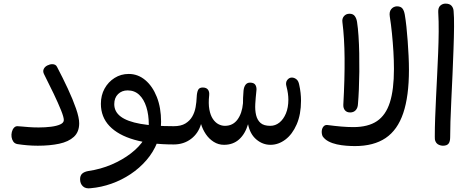

<svg xmlns="http://www.w3.org/2000/svg" viewBox="-20 -799 2600 1062"><path d="M189 7Q159 7 130.5 4.5Q102 2 76 -2Q61 -5 53.5 -16Q46 -27 44 -41Q42 -55 45.5 -69Q49 -83 57 -92Q65 -101 76 -101Q81 -101 97.5 -99.5Q114 -98 139 -96Q164 -94 194 -94Q230 -94 262 -98Q294 -102 313.5 -111Q333 -120 333 -135Q333 -151 317.5 -189.5Q302 -228 277 -280.5Q252 -333 223 -390Q216 -405 222 -417.5Q228 -430 242 -437Q256 -444 269 -444Q289 -444 296 -428Q327 -369 355 -309Q383 -249 400.5 -198.5Q418 -148 418 -117Q418 -69 388.5 -42Q359 -15 307.5 -4Q256 7 189 7Z M482 242Q454 246 438.5 231.5Q423 217 423 192Q423 172 434.5 161.5Q446 151 468 147Q537 137 597.5 111Q658 85 704.5 49Q751 13 777 -28Q803 -69 803 -110Q803 -164 789.5 -207Q776 -250 750 -274.5Q724 -299 686 -299Q654 -299 633 -278.5Q612 -258 612 -223Q612 -181 648 -154Q684 -127 757 -114Q830 -101 941 -101V0Q813 0 723 -26Q633 -52 585.5 -102Q538 -152 538 -225Q538 -272 558.5 -309Q579 -346 614 -368Q649 -390 692 -390Q743 -390 783.5 -356Q824 -322 847.5 -262.5Q871 -203 871 -125Q871 -64 849.5 -10.5Q828 43 790 87Q752 131 702.5 164Q653 197 596.5 217Q540 237 482 242ZM941 0V-101L960 -83V-16Z M1219 2Q1188 2 1162 -14.5Q1136 -31 1118.5 -57Q1101 -83 1092 -113Q1077 -61 1036.5 -30.5Q996 0 941 0L923 -12V-85L941 -101Q981 -101 1005.5 -116Q1030 -131 1043.5 -154.5Q1057 -178 1062 -206.5Q1067 -235 1068 -262Q1069 -287 1075.5 -301Q1082 -315 1101 -315Q1121 -315 1130 -303.5Q1139 -292 1137 -272Q1132 -226 1138 -193.5Q1144 -161 1157.5 -141Q1171 -121 1188.5 -112Q1206 -103 1224 -103Q1268 -103 1293.5 -137.5Q1319 -172 1324 -228Q1324 -239 1324.5 -258Q1325 -277 1327 -297Q1329 -318 1338 -330Q1347 -342 1363 -342Q1386 -342 1393.5 -328Q1401 -314 1398 -295Q1394 -258 1392 -224Q1390 -190 1396.5 -162.5Q1403 -135 1421 -119Q1439 -103 1475 -103Q1503 -103 1525.5 -121Q1548 -139 1561.5 -171.5Q1575 -204 1575 -248Q1575 -264 1572.5 -282Q1570 -300 1565 -319Q1558 -342 1568.5 -356Q1579 -370 1594 -370Q1607 -370 1619 -361Q1631 -352 1635 -330Q1640 -308 1642.5 -285.5Q1645 -263 1645 -242Q1645 -166 1621 -111Q1597 -56 1558.5 -27Q1520 2 1476 2Q1433 2 1398 -27.5Q1363 -57 1352 -112Q1336 -58 1302.5 -28Q1269 2 1219 2Z M1943 9Q1921 9 1895 7Q1869 5 1843.5 -0.5Q1818 -6 1797 -17Q1776 -28 1764 -46Q1758 -62 1760 -77Q1762 -92 1771 -101Q1780 -110 1795 -107Q1833 -102 1868 -99Q1903 -96 1934 -96Q2016 -96 2065 -129Q2114 -162 2136.5 -232.5Q2159 -303 2159 -417Q2159 -464 2156 -514Q2153 -564 2148 -614Q2143 -664 2136 -708Q2132 -734 2144 -748.5Q2156 -763 2175 -764Q2196 -764 2205.5 -752.5Q2215 -741 2219 -718Q2224 -689 2228 -651.5Q2232 -614 2235 -572.5Q2238 -531 2240 -490Q2242 -449 2242 -413Q2242 -267 2210.5 -173.5Q2179 -80 2113 -35.5Q2047 9 1943 9ZM1917 -177Q1898 -177 1888 -189Q1878 -201 1879 -220Q1887 -363 1886 -477Q1885 -591 1874 -676Q1871 -696 1882.5 -709.5Q1894 -723 1913 -723Q1933 -723 1942.5 -710Q1952 -697 1955 -677Q1960 -645 1963 -600Q1966 -555 1967 -504.5Q1968 -454 1967.5 -402.5Q1967 -351 1965 -305Q1963 -259 1960 -224Q1959 -202 1947.5 -189.5Q1936 -177 1917 -177Z M2430 7Q2424 7 2416 5Q2408 3 2400.5 -2Q2393 -7 2388.5 -17.5Q2384 -28 2385 -44Q2385 -92 2387 -147.5Q2389 -203 2392 -263Q2395 -323 2398 -384.5Q2401 -446 2403.5 -506.5Q2406 -567 2406.5 -624Q2407 -681 2404 -732Q2403 -757 2415.5 -768Q2428 -779 2444 -779Q2467 -779 2477.5 -767Q2488 -755 2489 -738Q2492 -706 2491.5 -651Q2491 -596 2488.5 -528Q2486 -460 2483 -388Q2480 -316 2476.5 -248.5Q2473 -181 2471.5 -126.5Q2470 -72 2470 -40Q2470 -16 2461 -4.5Q2452 7 2430 7Z"/></svg>

Font: Playpen Sans Arabic
Style: Regular
Weight: 400
Designer: Azza Alameddine, Laura Meseguer, Veronika Burian, José Scaglione
Foundry: TypeTogether
Version: Version 2.000